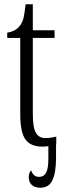

<svg xmlns="http://www.w3.org/2000/svg" viewBox="-20 -678 303 901"><path d="M178 10Q124 10 99.5 -23.5Q75 -57 75 -143V-500H14V-525Q54 -531 73 -557Q86 -573 91 -596Q96 -619 100 -658H134V-536H236V-500H134V-142Q134 -79 148.5 -54.5Q163 -30 193 -30Q208 -30 219.5 -32Q231 -34 244 -37V0H243V64Q243 130 226.5 166.5Q210 203 169 203Q145 203 130 190.5Q115 178 115 153Q115 142 118 134.5Q121 127 126 121Q136 152 163 152Q186 152 196.5 132.5Q207 113 207 64V8Q192 10 178 10Z"/></svg>

Font: Noto Serif ExtraCondensed Light
Style: Regular
Weight: 300
Width: 2
Designer: Monotype Design Team
Foundry: Monotype Imaging Inc.
Version: Version 2.014; ttfautohint (v1.8.4.7-5d5b)